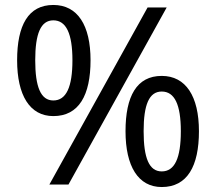

<svg xmlns="http://www.w3.org/2000/svg" viewBox="-20 -744 871 774"><path d="M195 -724C94 -724 49 -642 49 -501C49 -360 100 -276 195 -276C298 -276 345 -360 345 -501C345 -642 293 -724 195 -724ZM652 -714H575L179 0H256ZM195 -662C247 -662 272 -608 272 -501C272 -393 247 -339 195 -339C144 -339 122 -394 122 -501C122 -608 144 -662 195 -662ZM632 -438C531 -438 486 -356 486 -215C486 -74 537 10 632 10C735 10 782 -74 782 -215C782 -356 729 -438 632 -438ZM632 -375C684 -375 709 -322 709 -215C709 -106 684 -53 632 -53C581 -53 559 -107 559 -215C559 -322 581 -375 632 -375Z"/></svg>

Font: Noto Sans Runic
Style: Regular
Weight: 400
Designer: Monotype Design Team
Foundry: Monotype Imaging Inc.
Version: Version 2.002